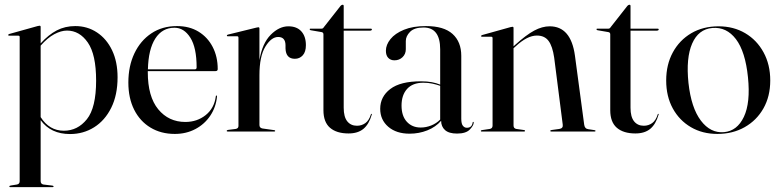

<svg xmlns="http://www.w3.org/2000/svg" viewBox="-20 -555 3292 810"><path d="M151.5 -441.5V-372Q184.5 -408.5 219.5 -426.8Q254.5 -445 297.5 -445Q348.5 -445 389 -418.2Q429.5 -391.5 452.8 -343Q476 -294.5 476 -229Q476 -154 449.2 -100.2Q422.5 -46.5 377 -18Q331.5 10.5 275.5 10.5Q194 10.5 151.5 -48V209Q151.5 221.5 163.5 223.5L201 228Q206 229 206 231.5Q206 234.5 202 234.5H22.5Q19.5 234.5 19.5 231.5Q19.5 228.5 26 227.5L51 223.5Q63 221.5 63 209.5V-399Q63 -404.5 57 -404.5H18Q14.5 -404.5 14.5 -407.5Q14.5 -409.5 18.5 -411.5L138.5 -445Q144.5 -446.5 147 -446.5Q151.5 -446.5 151.5 -441.5ZM262.5 -426Q238 -426 209.2 -410.8Q180.5 -395.5 151.5 -362.5V-61Q188 -3.5 249.5 -3.5Q307.5 -3.5 346.5 -52Q385.5 -100.5 385.5 -215Q385.5 -325 350.5 -375.5Q315.5 -426 262.5 -426Z M898.5 -263.5Q898.5 -255 889 -255H603.5Q603.5 -253 603.5 -250.5Q603.5 -147.5 647.5 -94Q691.5 -40.5 762 -40.5Q811.5 -40.5 847.8 -69.5Q884 -98.5 890.5 -148.5Q890.5 -152 892.5 -152Q896 -152 895.5 -147.5Q891 -102.5 867 -66.8Q843 -31 804.2 -10.5Q765.5 10 717.5 10Q659 10 614.8 -16.8Q570.5 -43.5 546 -92.2Q521.5 -141 521.5 -207Q521.5 -276 547 -329.8Q572.5 -383.5 618.5 -414.2Q664.5 -445 726.5 -445Q779 -445 817.5 -421.5Q856 -398 877.2 -357Q898.5 -316 898.5 -263.5ZM716 -438Q664.5 -438 635.2 -392.5Q606 -347 604 -262.5H802Q809.5 -262.5 809.5 -271Q809.5 -354 783 -396Q756.5 -438 716 -438Z M1074.5 -434.5V-301.5Q1086.5 -372.5 1122 -408.2Q1157.5 -444 1196.5 -444Q1232 -444 1251.2 -422.8Q1270.5 -401.5 1270.5 -364.5Q1270.5 -336 1257.2 -321.5Q1244 -307 1224 -307Q1186 -307 1184.5 -350.5V-364.5Q1184 -399 1153.5 -399Q1124.5 -399 1099.5 -358.2Q1074.5 -317.5 1074.5 -237.5V-27.5Q1074.5 -15.5 1087 -13L1136.5 -6Q1141 -5.5 1141 -3Q1141 0 1136.5 0H941Q936.5 0 936.5 -3Q936.5 -6 942.5 -7L974 -11Q986 -13 986 -23.5V-396Q986 -402 980.5 -402H940.5Q937 -402 937 -405Q937 -407.5 941.5 -409L1061.5 -438.5Q1067.5 -440 1070 -440Q1074.5 -440 1074.5 -434.5Z M1337 -419.5 1290.5 -427.5Q1286.5 -428.5 1286.5 -431.5Q1286.5 -434 1289 -434H1335Q1343 -434 1345.5 -439.5L1417 -530.5Q1421.5 -535 1425.5 -535Q1430 -535 1430 -529.5V-434H1545Q1549 -434 1549 -431Q1549 -425.5 1538.5 -425.5H1430V-100.5Q1430 -62 1445 -43.2Q1460 -24.5 1486 -24.5Q1506 -24.5 1521.5 -35.8Q1537 -47 1545 -73Q1546 -75 1547.8 -74.8Q1549.5 -74.5 1548.5 -71.5Q1536.5 -30.5 1513 -11.2Q1489.5 8 1450.5 8Q1400 8 1372.2 -16Q1344.5 -40 1344.5 -90V-410Q1344.5 -418 1337 -419.5Z M1584 -96Q1584 -147 1626.5 -179.5Q1669 -212 1756 -212Q1782.5 -212 1802 -208.2Q1821.5 -204.5 1837 -198V-347Q1837 -439 1767 -439Q1728 -439 1710 -420.8Q1692 -402.5 1692 -382V-347.5Q1692 -327 1678.2 -313.8Q1664.5 -300.5 1644 -300.5Q1628 -300.5 1618 -310.8Q1608 -321 1608 -341Q1608 -366 1627.2 -390Q1646.5 -414 1684.2 -429.5Q1722 -445 1777 -445Q1852.5 -445 1889.2 -411.8Q1926 -378.5 1926 -319.5V-54Q1926 -33 1932.8 -24.5Q1939.5 -16 1949.5 -16Q1971 -16 1974 -38Q1974.5 -41 1976.5 -41Q1978.5 -41 1978.5 -38Q1978.5 -26 1962.2 -8.8Q1946 8.5 1908 8.5Q1874 8.5 1857.5 -6.2Q1841 -21 1841 -45.5Q1818 -19 1782.8 -5Q1747.5 9 1708 9Q1652 9 1618 -20.2Q1584 -49.5 1584 -96ZM1674 -109.5Q1674 -66 1696.2 -41.5Q1718.5 -17 1755 -17Q1777 -17 1798.8 -25.5Q1820.5 -34 1837 -50.5V-193Q1821.5 -198.5 1804 -202.2Q1786.5 -206 1766 -206Q1721 -206 1697.5 -180Q1674 -154 1674 -109.5Z M2146.5 -437V-359.5L2152.5 -365Q2200 -408 2233.8 -426Q2267.5 -444 2299 -444Q2388.5 -444 2405.5 -320.5L2444.5 -29.5Q2446.5 -12 2461.5 -10L2488 -6Q2492.5 -5 2492.5 -3Q2492.5 0 2488.5 0H2306Q2301.5 0 2301.5 -3Q2301.5 -5.5 2307 -6.5L2339.5 -11Q2356.5 -13.5 2354 -29.5L2318 -311.5Q2311 -360 2294.2 -382.5Q2277.5 -405 2245 -405Q2204.5 -405 2156 -360L2146.5 -351.5V-25.5Q2146.5 -13 2158.5 -11L2190 -6.5Q2195 -6 2195 -3Q2195 0 2191 0H2011.5Q2008.5 0 2008.5 -3Q2008.5 -5 2012.5 -6L2046 -11Q2058 -13 2058 -25V-394.5Q2058 -400 2052 -400H2013Q2009.5 -400 2009.5 -403Q2009.5 -405 2013.5 -407L2133.5 -440.5Q2139.5 -442 2142 -442Q2146.5 -442 2146.5 -437Z M2547 -419.5 2500.5 -427.5Q2496.5 -428.5 2496.5 -431.5Q2496.5 -434 2499 -434H2545Q2553 -434 2555.5 -439.5L2627 -530.5Q2631.5 -535 2635.5 -535Q2640 -535 2640 -529.5V-434H2755Q2759 -434 2759 -431Q2759 -425.5 2748.5 -425.5H2640V-100.5Q2640 -62 2655 -43.2Q2670 -24.5 2696 -24.5Q2716 -24.5 2731.5 -35.8Q2747 -47 2755 -73Q2756 -75 2757.8 -74.8Q2759.5 -74.5 2758.5 -71.5Q2746.5 -30.5 2723 -11.2Q2699.5 8 2660.5 8Q2610 8 2582.2 -16Q2554.5 -40 2554.5 -90V-410Q2554.5 -418 2547 -419.5Z M3011.5 -444Q3074.5 -444 3123.8 -415Q3173 -386 3201.2 -334.2Q3229.5 -282.5 3229.5 -215.5Q3229.5 -148.5 3200.8 -97.8Q3172 -47 3121.5 -18.5Q3071 10 3006.5 10Q2943.5 10 2894.8 -18.5Q2846 -47 2818.2 -97.8Q2790.5 -148.5 2790.5 -215.5Q2790.5 -282.5 2818.5 -334Q2846.5 -385.5 2896.2 -414.8Q2946 -444 3011.5 -444ZM3034.5 2.5Q3090 -2.5 3118.2 -62Q3146.5 -121.5 3135.5 -229Q3124.5 -337.5 3084.8 -389.8Q3045 -442 2985.5 -437Q2926.5 -432 2900 -371.2Q2873.5 -310.5 2884.5 -205Q2896 -100 2936.8 -46.2Q2977.5 7.5 3034.5 2.5Z"/></svg>

Font: Fraunces144ptRegular
Style: Regular
Weight: 400
Version: Version 1.000;[0bf87f6ff]